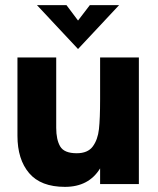

<svg xmlns="http://www.w3.org/2000/svg" viewBox="-20 -717 616 748"><path d="M48 -188V-493H199V-219Q199 -173 214.5 -146.5Q230 -120 279 -120Q322 -120 341.5 -146.5Q361 -173 365.5 -214Q370 -255 370 -330V-493H521V0H370V-61Q326 11 233 11Q139 11 93.5 -42.5Q48 -96 48 -188ZM124 -697H239L284 -637L330 -697H444L284 -526Z"/></svg>

Font: Hanken Grotesk Black
Style: Regular
Weight: 900
Designer: Alfredo Marco Pradil
Foundry: Hanken Design Co.
Version: Version 3.014